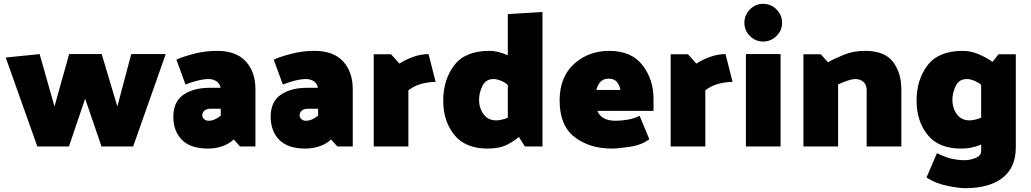

<svg xmlns="http://www.w3.org/2000/svg" viewBox="-20 -769 5413 1008"><path d="M513 0 427 -251 342 0H176L10 -467L188 -485L266 -210L343 -485H514L596 -210L669 -485H850L679 0Z M1042 -163Q1042 -151 1052 -143Q1062 -135 1075 -135Q1091 -135 1107 -142Q1123 -149 1139 -162V-198H1083Q1065 -198 1053.5 -188.5Q1042 -179 1042 -163ZM906 -456Q944 -473 1002 -487.5Q1060 -502 1120 -502Q1219 -502 1270 -447Q1321 -392 1321 -300V0H1240L1207 -37Q1185 -15 1149 -2Q1113 11 1072 11Q980 11 935 -35Q890 -81 890 -156Q890 -235 943 -271.5Q996 -308 1080 -308H1138Q1134 -330 1117 -342Q1100 -354 1075 -354Q1050 -354 1016 -345.5Q982 -337 954 -325Z M1553 -163Q1553 -151 1563 -143Q1573 -135 1586 -135Q1602 -135 1618 -142Q1634 -149 1650 -162V-198H1594Q1576 -198 1564.5 -188.5Q1553 -179 1553 -163ZM1417 -456Q1455 -473 1513 -487.5Q1571 -502 1631 -502Q1730 -502 1781 -447Q1832 -392 1832 -300V0H1751L1718 -37Q1696 -15 1660 -2Q1624 11 1583 11Q1491 11 1446 -35Q1401 -81 1401 -156Q1401 -235 1454 -271.5Q1507 -308 1591 -308H1649Q1645 -330 1628 -342Q1611 -354 1586 -354Q1561 -354 1527 -345.5Q1493 -337 1465 -325Z M1942 0V-484H2033L2077 -435Q2107 -455 2148 -470Q2189 -485 2230 -485L2267 -339Q2231 -339 2193 -329Q2155 -319 2124 -295V0Z M2495 -245Q2495 -202 2518.5 -169.5Q2542 -137 2586 -137Q2597 -137 2615 -141Q2633 -145 2646 -151V-323Q2632 -336 2610.5 -345Q2589 -354 2571 -354Q2530 -354 2512.5 -317.5Q2495 -281 2495 -245ZM2828 -706V0H2736L2704 -50Q2682 -30 2642.5 -9.5Q2603 11 2540 11Q2423 11 2365 -61Q2307 -133 2307 -241Q2307 -350 2364.5 -426Q2422 -502 2550 -502Q2574 -502 2598.5 -495.5Q2623 -489 2646 -479V-695Z M2918 -242Q2918 -364 2993.5 -433Q3069 -502 3179 -502Q3295 -502 3353 -427Q3411 -352 3411 -250V-187H3116Q3128 -159 3152.5 -147Q3177 -135 3211 -135Q3243 -135 3276.5 -141Q3310 -147 3338 -161L3389 -38Q3347 -7 3285 2Q3223 11 3193 11Q3075 11 2996.5 -49.5Q2918 -110 2918 -242ZM3237 -297Q3236 -313 3222 -334.5Q3208 -356 3174 -356Q3149 -356 3133.5 -340.5Q3118 -325 3111 -297Z M3501 0V-484H3592L3636 -435Q3666 -455 3707 -470Q3748 -485 3789 -485L3826 -339Q3790 -339 3752 -329Q3714 -319 3683 -295V0Z M3986 -551Q3946 -551 3917 -580Q3888 -609 3888 -649Q3888 -690 3917 -719.5Q3946 -749 3986 -749Q4027 -749 4056.5 -719.5Q4086 -690 4086 -649Q4086 -609 4056.5 -580Q4027 -551 3986 -551ZM3896 0V-485H4078V0Z M4327 -442Q4358 -460 4409 -481Q4460 -502 4521 -502Q4624 -502 4668 -444.5Q4712 -387 4712 -300V0H4530V-296Q4530 -324 4513 -339Q4496 -354 4471 -354Q4454 -354 4428 -345Q4402 -336 4380 -326V0H4198V-484H4289Z M5131 -151V-323Q5117 -336 5095.5 -345Q5074 -354 5056 -354Q5015 -354 4997.5 -317.5Q4980 -281 4980 -245Q4980 -202 5003.5 -169.5Q5027 -137 5071 -137Q5082 -137 5100 -141Q5118 -145 5131 -151ZM5313 -484V5Q5313 110 5243.5 164.5Q5174 219 5046 219Q5015 219 4953 206.5Q4891 194 4844 163L4899 35Q4948 59 4980.5 65.5Q5013 72 5043 72Q5074 72 5102.5 60Q5131 48 5131 25V-10Q5110 -1 5084 5Q5058 11 5025 11Q4908 11 4850 -61Q4792 -133 4792 -241Q4792 -350 4849.5 -426Q4907 -502 5035 -502Q5076 -502 5117.5 -484.5Q5159 -467 5191 -444L5222 -484Z"/></svg>

Font: Palanquin Dark
Style: Bold
Weight: 700
Designer: Pria Ravichandran
Version: Version 1.000